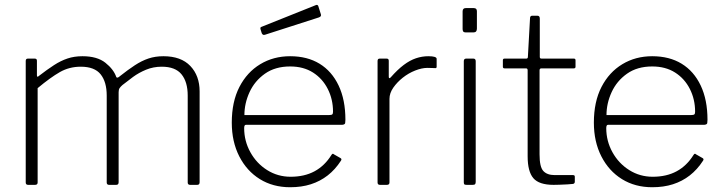

<svg xmlns="http://www.w3.org/2000/svg" viewBox="-20 -776 3037 806"><path d="M98 0Q88 0 88 -10V-520Q88 -530 97 -530H126Q135 -530 135 -521V-460Q135 -455 137 -454Q139 -453 143 -457Q178 -484 206.5 -502.5Q235 -521 263.5 -530.5Q292 -540 326 -540Q388 -540 422.5 -512.5Q457 -485 468 -453Q470 -449 474.5 -450.5Q479 -452 483 -456Q517 -483 546 -502Q575 -521 603.5 -530.5Q632 -540 666 -540Q740 -540 779 -499Q818 -458 818 -392V-11Q818 0 808 0H778Q773 0 770.5 -2.5Q768 -5 768 -10V-375Q768 -432 742 -464Q716 -496 659 -496Q624 -496 593.5 -483.5Q563 -471 538.5 -453Q514 -435 494 -419Q486 -412 482 -406Q478 -400 478 -389V-11Q478 0 468 0H438Q433 0 430.5 -2.5Q428 -5 428 -10V-375Q428 -432 402.5 -464Q377 -496 319 -496Q271 -496 231.5 -473.5Q192 -451 138 -406V-10Q138 0 127 0H98Z M1005 -238Q1005 -184 1031 -137Q1057 -90 1101.5 -62Q1146 -34 1200 -34Q1258 -34 1300.5 -57Q1343 -80 1371 -125Q1374 -130 1376.5 -130.5Q1379 -131 1382 -128L1410 -112Q1416 -108 1411 -101Q1387 -64 1355.5 -39.5Q1324 -15 1285 -2.5Q1246 10 1198 10Q1126 10 1071 -24Q1016 -58 984.5 -119.5Q953 -181 953 -261Q953 -349 985 -411Q1017 -473 1072.5 -506.5Q1128 -540 1198 -540Q1270 -540 1321.5 -508.5Q1373 -477 1401.5 -417Q1430 -357 1430 -273Q1430 -266 1429 -259.5Q1428 -253 1416 -252H1012Q1008 -252 1006.5 -248Q1005 -244 1005 -238ZM1361 -293Q1372 -293 1375 -296Q1378 -299 1378 -307Q1378 -359 1356 -402.5Q1334 -446 1294 -471.5Q1254 -497 1198 -497Q1135 -497 1092 -466.5Q1049 -436 1027.5 -389Q1006 -342 1006 -293ZM1316 -751 1327 -716Q1330 -707 1319 -703L1092 -630Q1087 -629 1084.5 -630Q1082 -631 1079 -636L1074 -652Q1071 -661 1077 -663L1307 -755Q1313 -757 1316 -751Z M1575 0Q1570 0 1567.5 -2.5Q1565 -5 1565 -10V-520Q1565 -530 1574 -530H1603Q1612 -530 1612 -521V-454Q1612 -449 1614 -448Q1616 -447 1620 -451Q1649 -484 1675 -503.5Q1701 -523 1726.5 -531.5Q1752 -540 1778 -540Q1813 -540 1813 -529V-496Q1813 -490 1808 -490Q1802 -490 1794.5 -490.5Q1787 -491 1774 -491Q1751 -491 1723 -480Q1695 -469 1671 -450Q1647 -431 1631 -408Q1615 -385 1615 -361V-10Q1615 0 1604 0H1575Z M1977 -13Q1977 -6 1974.5 -3Q1972 0 1964 0H1939Q1931 0 1929 -2.5Q1927 -5 1927 -11V-519Q1927 -530 1937 -530H1967Q1977 -530 1977 -519ZM1982 -656Q1982 -640 1968 -640H1934Q1927 -640 1924.5 -644Q1922 -648 1922 -654V-728Q1922 -742 1935 -742H1969Q1982 -742 1982 -729Z M2253 -489Q2245 -489 2245 -481V-128Q2245 -75 2261 -58Q2277 -41 2308 -41H2385Q2389 -41 2391 -39.5Q2393 -38 2393 -34V-13Q2393 -6 2386 -4Q2379 -3 2362 -2Q2345 -1 2328.5 -0.5Q2312 0 2304 0Q2243 0 2219 -28Q2195 -56 2195 -120V-481Q2195 -489 2188 -489H2098Q2091 -489 2091 -496V-523Q2091 -530 2098 -530H2189Q2196 -530 2196 -537L2205 -699Q2205 -710 2214 -710H2236Q2246 -710 2246 -698V-537Q2246 -530 2253 -530H2389Q2396 -530 2396 -523V-496Q2396 -489 2389 -489Z M2525 -238Q2525 -184 2551 -137Q2577 -90 2621.5 -62Q2666 -34 2720 -34Q2778 -34 2820.5 -57Q2863 -80 2891 -125Q2894 -130 2896.5 -130.5Q2899 -131 2902 -128L2930 -112Q2936 -108 2931 -101Q2907 -64 2875.5 -39.5Q2844 -15 2805 -2.5Q2766 10 2718 10Q2646 10 2591 -24Q2536 -58 2504.5 -119.5Q2473 -181 2473 -261Q2473 -349 2505 -411Q2537 -473 2592.5 -506.5Q2648 -540 2718 -540Q2790 -540 2841.5 -508.5Q2893 -477 2921.5 -417Q2950 -357 2950 -273Q2950 -266 2949 -259.5Q2948 -253 2936 -252H2532Q2528 -252 2526.5 -248Q2525 -244 2525 -238ZM2881 -293Q2892 -293 2895 -296Q2898 -299 2898 -307Q2898 -359 2876 -402.5Q2854 -446 2814 -471.5Q2774 -497 2718 -497Q2655 -497 2612 -466.5Q2569 -436 2547.5 -389Q2526 -342 2526 -293Z"/></svg>

Font: Libre Franklin ExtraLight
Style: Regular
Weight: 250
Designer: Pablo Impallari, Rodrigo Fuenzalida, Nhung Nguyen
Foundry: Impallari Type
Version: Version 3.000